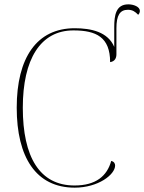

<svg xmlns="http://www.w3.org/2000/svg" viewBox="-20 -854 664 884"><path d="M324 10C432 10 510 -50 510 -92C510 -100 506 -110 492 -113C473 -44 422 0 323 0C162 0 85 -132 85 -358C85 -581 166 -714 318 -714C423 -714 487 -683 487 -568C509 -571 516 -587 516 -604V-724C516 -783 532 -809 569 -809C590 -809 603 -800 616 -786C620 -789 624 -796 624 -804C624 -823 595 -834 571 -834C513 -834 506 -783 506 -729V-638C477 -707 400 -724 324 -724C149 -724 57 -588 57 -358C57 -131 145 10 324 10Z"/></svg>

Font: Noto Serif Display Thin
Style: Regular
Weight: 100
Designer: Monotype Design Team
Foundry: Monotype Imaging Inc.
Version: Version 2.009